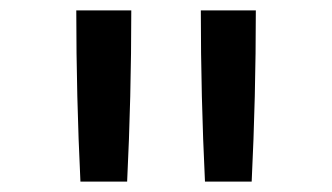

<svg xmlns="http://www.w3.org/2000/svg" viewBox="-20 -792 640 370"><path d="M135 -442Q131 -524 129 -606.5Q127 -689 127 -772H233Q233 -689 231 -606.5Q229 -524 225 -442ZM375 -442Q371 -524 369 -606.5Q367 -689 367 -772H473Q473 -689 471 -606.5Q469 -524 465 -442Z"/></svg>

Font: Zed Mono Medium Extended
Style: Regular
Weight: 500
Width: 7
Monospace: yes
Designer: Belleve Invis
Foundry: Belleve Invis
Version: Version 1.0.0; ttfautohint (v1.8.4)